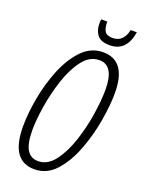

<svg xmlns="http://www.w3.org/2000/svg" viewBox="-166 -967 792 1055"><g transform="rotate(20 230.5 -440.0)"><path d="M445 -890H409Q393 -815 330 -815Q296 -815 284 -833.5Q272 -852 272 -890H237Q235 -880 235 -865Q235 -825 255.5 -798.5Q276 -772 328 -772Q426 -772 445 -890ZM446 -534Q446 -724 310 -724Q239 -724 187 -670Q135 -616 101 -532.5Q67 -449 50.5 -357.5Q34 -266 34 -191Q34 10 172 10Q245 10 297 -48Q349 -106 382 -193.5Q415 -281 430.5 -373Q446 -465 446 -534ZM89 -192Q89 -245 101.5 -326Q114 -407 140 -487Q166 -567 207 -621.5Q248 -676 305 -676Q391 -676 391 -534Q391 -472 378 -388Q365 -304 338.5 -224.5Q312 -145 271.5 -92Q231 -39 176 -39Q133 -39 111 -75Q89 -111 89 -192Z"/></g></svg>

Font: Noto Sans Display Condensed Light
Style: Italic
Weight: 300
Width: 3
Designer: Monotype Design team
Foundry: Monotype Imaging Inc.
Version: 1.000